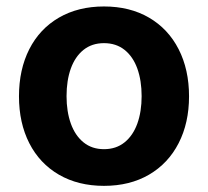

<svg xmlns="http://www.w3.org/2000/svg" viewBox="-20 -573 653 603"><path d="M39.6 -270.5Q39.6 -354.5 72 -418.5Q104.5 -482.4 165 -517.6Q225.6 -552.7 306.6 -552.7Q387.7 -552.7 448 -517.6Q508.3 -482.4 541 -418.5Q573.7 -354.5 573.7 -270.5Q573.7 -187 541 -123.3Q508.3 -59.6 448 -24.4Q387.7 10.7 306.6 10.7Q225.6 10.7 165 -24.4Q104.5 -59.6 72 -123.3Q39.6 -187 39.6 -270.5ZM424.8 -271Q424.8 -319.8 411.4 -357.4Q397.9 -395 371.3 -416.3Q344.7 -437.5 306.6 -437.5Q268.6 -437.5 242.2 -416.3Q215.8 -395 202.4 -357.7Q189 -320.3 189 -271Q189 -222.7 202.4 -185.1Q215.8 -147.5 242.2 -126Q268.6 -104.5 306.6 -104.5Q344.7 -104.5 371.3 -126Q397.9 -147.5 411.4 -185.1Q424.8 -222.7 424.8 -271Z"/></svg>

Font: Inter RS Variable
Style: Regular
Weight: 400
Designer: Rasmus Andersson (customised by Maria Ramos and Noel Pretorius)
Foundry: rsms
Version: Version 3.001;Glyphs 3.2.3 (3260)